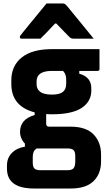

<svg xmlns="http://www.w3.org/2000/svg" viewBox="-20 -832 640 1102"><path d="M95 -75Q95 -110 115 -134.5Q135 -159 179 -172V-187Q45 -222 45 -350V-371Q45 -454 104.5 -502Q164 -550 278 -550H551V-436Q551 -425 540 -425H435V-409Q504 -390 504 -326V-312Q504 -249 448.5 -212.5Q393 -176 278 -176Q261 -176 245 -177V-122Q245 -105 262 -105H385Q474 -105 517 -60.5Q560 -16 560 55V95Q560 165 517 207.5Q474 250 385 250H176Q20 250 20 136V118Q20 74 48.5 45.5Q77 17 123 10V-8Q110 -21 102.5 -38.5Q95 -56 95 -75ZM278 -289Q322 -289 341 -304.5Q360 -320 360 -352V-373Q360 -389 356.5 -401Q353 -413 342 -425H278Q190 -425 190 -365V-349Q190 -325 205 -310Q226 -289 278 -289ZM213 145H367Q391 145 401 135Q407 129 409.5 118Q412 107 412 94V65Q412 39 402 29.5Q392 20 367 20H191Q178 28 173 39.5Q168 51 168 68V101Q168 126 178 135.5Q188 145 213 145ZM247 -812H341Q349 -812 354 -808Q359 -804 371 -790Q378 -781 395 -760.5Q412 -740 434 -713Q456 -686 478 -659Q500 -632 518 -610H406Q395 -610 389.5 -612Q384 -614 377 -621Q369 -629 351 -647.5Q333 -666 303 -697H296Q268 -667 248.5 -646.5Q229 -626 212 -610H105Q94 -610 94 -619Q94 -624 97 -628Q100 -632 112 -647Q123 -661 141.5 -683.5Q160 -706 180.5 -731Q201 -756 219 -778Q237 -800 247 -812Z"/></svg>

Font: Recursive Mn Lnr St XBd
Style: Regular
Weight: 800
Monospace: yes
Version: Version 1.079;hotconv 1.0.112;makeotfexe 2.5.65598; ttfautoh